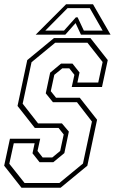

<svg xmlns="http://www.w3.org/2000/svg" viewBox="-22 -878 538 898"><path d="M78.5 0 -2.5 -103 24.5 -229H166L153.5 -172L177.5 -141.5H222.5L259.5 -172L276 -249L252 -279.5H141L60 -382.5L105.5 -597L230.5 -700H401L482 -597L455 -471H313.5L326 -528L302 -558.5H269.5L232 -528L215.5 -451.5L240 -421H351L432 -318L386.5 -103L261.5 0ZM93 -22H255.5L366 -113L408 -309.5L338 -400H225.5L192 -441.5L212.5 -538L263.5 -580.5H317L350 -539L340 -492H437.5L458 -588L387 -678H236L125.5 -587L84 -393L156 -301H267.5L300 -262.5L279 -162L227.5 -119.5H163L130 -161L140 -208H42.5L21.5 -112ZM287 -858H413L495 -716H356.5L331.5 -770L283.5 -716H145ZM294 -840 190 -735H277.5L333 -797H341L370 -735H458L398 -840Z"/></svg>

Font: Tourney Condensed ExtraLight
Style: Italic
Weight: 200
Width: 3
Italic angle: -12°
Designer: Tyler Finck
Foundry: Etcetera Type Co
Version: Version 1.010; ttfautohint (v1.8.3)